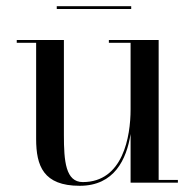

<svg xmlns="http://www.w3.org/2000/svg" viewBox="-20 -589 626 619"><path d="M163 -569V-560H403V-569ZM491.5 -9V-460H331V-451H401V-236.5C401 -148.5 376.5 -2 247 -2C191.5 -2 186 -69.5 186 -153.5V-460H34V-451H96.5V-141C96.5 -54 120 10 237 10C348.5 10 388 -75 401 -157V0H553.5V-9Z"/></svg>

Font: Bodoni* 24
Style: Regular
Weight: 400
Version: Version 2.3